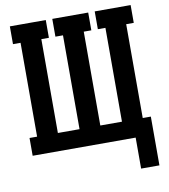

<svg xmlns="http://www.w3.org/2000/svg" viewBox="-97 -816 943 1074"><g transform="rotate(-10 375.0 -279.5)"><path d="M617 176V0H32V-101H75V-634H32V-735H236V-634H193V-101H316V-634H273V-735H477V-634H434V-101H557V-634H514V-735H718V-634H675V-101H721V176Z"/></g></svg>

Font: Iosevka Plex Etoile
Style: Bold
Weight: 700
Designer: Belleve Invis
Foundry: Belleve Invis
Version: Version 25.1.1; ttfautohint (v1.8.4)